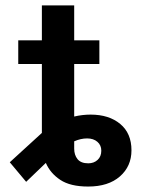

<svg xmlns="http://www.w3.org/2000/svg" viewBox="-20 -677 519 707"><path d="M345.9 -528.4V-441.4H253.2V-247.9Q283.4 -255 313.6 -255Q381.4 -255 422.8 -220.5Q464.1 -186.1 464.1 -123.6Q464.1 -64.6 421.5 -27.3Q378.9 9.9 304.7 9.9Q239 9.9 202.1 -14.6Q165.1 -39.1 148.8 -77.1L76.3 -7.5L16 -79.5L134.2 -187.5V-441.4H47.2V-528.4H134.2V-657H253.2V-528.4ZM253.2 -129.6Q253.2 -106.2 265.6 -90.9Q278.1 -75.6 305 -75.6Q325.6 -75.6 339.3 -88.1Q353 -100.5 353 -122.2Q353 -142.4 338.6 -154.8Q324.2 -167.3 300.8 -167.3Q277.3 -167.3 253.2 -156.6Z"/></svg>

Font: Interface Medium
Style: Regular
Weight: 500
Designer: Rasmus Andersson
Foundry: rsms
Version: Version 1.8